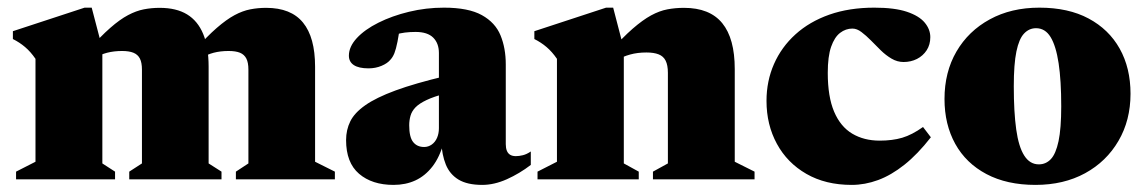

<svg xmlns="http://www.w3.org/2000/svg" viewBox="-20 -480 3070 514"><path d="M254 -350.5V-42.5L288 -20.5V0H23V-20.5L75 -47V-322.5Q62 -341.5 47.2 -354Q32.5 -366.5 14.5 -375.5V-396.5L206.5 -459.5H225.5ZM538.5 -301.5V-42.5L573 -20.5V0H326V-20.5L360 -42.5V-293.5Q360 -312.5 354.5 -323.2Q349 -334 337.2 -338.8Q325.5 -343.5 307 -343.5Q285 -343.5 266.8 -338.8Q248.5 -334 233.5 -324.5L215.5 -344.5Q249 -382.5 275 -405.2Q301 -428 322.8 -439.5Q344.5 -451 365 -455Q385.5 -459 407.5 -459Q452 -459 480.8 -441.5Q509.5 -424 524 -389Q538.5 -354 538.5 -301.5ZM823.5 -301.5V-47L876.5 -20.5V0H611.5V-20.5L645 -42.5V-293.5Q645 -312.5 639.5 -323.2Q634 -334 622.5 -338.8Q611 -343.5 592 -343.5Q570 -343.5 552 -338.8Q534 -334 518.5 -324.5L500.5 -344.5Q534 -382.5 560.2 -405.2Q586.5 -428 608 -439.5Q629.5 -451 650 -455Q670.5 -459 692.5 -459Q759 -459 791.2 -419.5Q823.5 -380 823.5 -301.5Z M1173 -276.5 1172.5 -229.5Q1141.5 -221.5 1122 -212.2Q1102.5 -203 1092.5 -192.8Q1082.5 -182.5 1079 -170.2Q1075.5 -158 1075.5 -144.5Q1075.5 -113 1086 -99.8Q1096.5 -86.5 1115.5 -86.5Q1126.5 -86.5 1135.8 -93Q1145 -99.5 1150 -111Q1155 -122.5 1155 -137V-338Q1155 -364 1139.8 -379.2Q1124.5 -394.5 1092.5 -394.5Q1077.5 -394.5 1063.8 -392.8Q1050 -391 1040 -387.5L1053 -427Q1048.5 -389.5 1044.2 -368.8Q1040 -348 1035.8 -337.5Q1031.5 -327 1025.5 -320.5Q1017.5 -310.5 1001.5 -303.8Q985.5 -297 966.5 -297Q940.5 -297 927.2 -305.8Q914 -314.5 914 -331Q914 -355 935.2 -378Q956.5 -401 993 -419.2Q1029.5 -437.5 1075 -448.5Q1120.5 -459.5 1168.5 -459.5Q1234 -459.5 1270 -439.5Q1306 -419.5 1320 -385.2Q1334 -351 1334 -307.5V-94Q1334 -83.5 1337 -76.2Q1340 -69 1346 -65.5Q1352 -62 1361 -62Q1369.5 -62 1379.8 -64.5Q1390 -67 1401 -74.5V-38.5Q1371 -15.5 1337 -0.2Q1303 15 1271 15Q1231 15 1207.5 0.8Q1184 -13.5 1173.5 -39.5Q1163 -65.5 1161.5 -100L1168 -99Q1157 -59 1137.5 -34Q1118 -9 1092 3Q1066 15 1033.5 15Q976 15 941.2 -14.8Q906.5 -44.5 906.5 -105Q906.5 -132.5 917.8 -155.2Q929 -178 957.8 -198.2Q986.5 -218.5 1038.8 -237.8Q1091 -257 1173 -276.5Z M1650 -350V-42.5L1690 -20.5V0H1419V-20.5L1471 -47V-322.5Q1458 -341.5 1443.2 -354Q1428.5 -366.5 1410.5 -375.5V-396.5L1602.5 -459.5H1621.5ZM1728 -20.5 1768 -42.5V-285Q1768 -305.5 1762 -317.5Q1756 -329.5 1743.2 -334.5Q1730.5 -339.5 1710.5 -339.5Q1686.5 -339.5 1666.8 -334Q1647 -328.5 1630 -318.5L1611.5 -340Q1646.5 -379.5 1673.5 -403Q1700.5 -426.5 1723 -438.8Q1745.5 -451 1766.8 -455Q1788 -459 1811 -459Q1880 -459 1913.5 -418Q1947 -377 1947 -295V-47L2000 -20.5V0H1728Z M2320.5 -459.5Q2375 -459.5 2407.8 -448.5Q2440.5 -437.5 2455.5 -419.5Q2470.5 -401.5 2470.5 -380.5Q2470.5 -360.5 2460.8 -345.5Q2451 -330.5 2434.8 -322.2Q2418.5 -314 2399 -314Q2382 -314 2366.8 -323Q2351.5 -332 2338 -345.2Q2324.5 -358.5 2311.5 -371.8Q2298.5 -385 2286.2 -394.2Q2274 -403.5 2262 -403.5Q2244 -403.5 2229 -392Q2214 -380.5 2205 -354.8Q2196 -329 2196 -285Q2196 -221 2213 -181Q2230 -141 2261.5 -122.2Q2293 -103.5 2335 -103.5Q2369 -103.5 2395.2 -111.2Q2421.5 -119 2451 -140L2472 -112.5Q2436.5 -67 2401.2 -39Q2366 -11 2330.8 2Q2295.5 15 2260 15Q2190 15 2138.8 -14.5Q2087.5 -44 2059.8 -95Q2032 -146 2032 -210Q2032 -263 2052 -308.5Q2072 -354 2109.5 -388Q2147 -422 2200.2 -440.8Q2253.5 -459.5 2320.5 -459.5Z M2761 -40Q2780 -40 2793.2 -54Q2806.5 -68 2813.8 -102Q2821 -136 2821 -195.5Q2821 -264.5 2814 -310.8Q2807 -357 2792.5 -380.8Q2778 -404.5 2753.5 -404.5Q2735 -404.5 2721.5 -390.2Q2708 -376 2701 -342.2Q2694 -308.5 2694 -249Q2694 -180 2700.5 -133.5Q2707 -87 2722 -63.5Q2737 -40 2761 -40ZM2752 15Q2675.5 15 2620.8 -14Q2566 -43 2537.2 -95Q2508.5 -147 2508.5 -215Q2508.5 -287 2540.5 -342Q2572.5 -397 2629.8 -428.2Q2687 -459.5 2762.5 -459.5Q2840 -459.5 2894.2 -430.5Q2948.5 -401.5 2977.5 -349.8Q3006.5 -298 3006.5 -229Q3006.5 -158 2974.2 -102.8Q2942 -47.5 2884.8 -16.2Q2827.5 15 2752 15Z"/></svg>

Font: Newsreader 24pt ExtraBold
Style: Regular
Weight: 800
Designer: Hugues Gentile
Foundry: Production Type
Version: Version 1.003